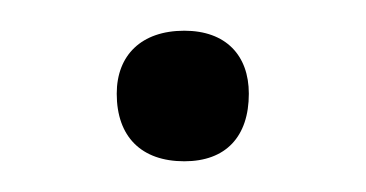

<svg xmlns="http://www.w3.org/2000/svg" viewBox="-20 -94 238 125"><path d="M100 11C127 11 142 -5 142 -33C142 -58 127 -74 100 -74C72 -74 56 -58 56 -33C56 -5 72 11 100 11Z"/></svg>

Font: Cormorant SC
Style: Regular
Weight: 400
Designer: Christian Thalmann (Catharsis Fonts)
Version: Version 1.000;PS 001.000;hotconv 1.0.70;makeotf.lib2.5.58329